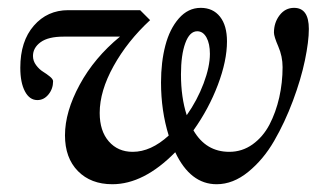

<svg xmlns="http://www.w3.org/2000/svg" viewBox="-20 -458 807 489"><path d="M266.1 11.2Q211.4 11.2 178.5 -22.2Q145.5 -55.7 145.5 -113.3Q145.5 -173.3 182.9 -242.2Q220.2 -311 285.6 -364.7H141.6Q103 -364.7 83.5 -350.6Q64 -336.4 64 -315.4Q64 -302.7 72 -292Q80.1 -281.2 89.6 -275.4Q99.1 -269.5 107.2 -262.9Q115.2 -256.3 115.2 -251Q115.2 -231.9 103.5 -217.5Q91.8 -203.1 75.2 -203.1Q55.2 -203.1 43.5 -225.3Q31.7 -247.6 31.7 -285.6Q31.7 -353 66.2 -392.6Q100.6 -432.1 153.8 -432.1H336.9L362.3 -406.7Q304.7 -353.5 269.3 -289.8Q233.9 -226.1 233.9 -170.4Q233.9 -124.5 257.1 -97.9Q280.3 -71.3 317.9 -71.3Q364.3 -71.3 409.7 -112.8Q390.1 -175.8 390.1 -248Q390.1 -299.8 401.1 -342Q412.1 -384.3 435.5 -411.1Q459 -438 491.2 -438Q522.5 -438 540.3 -415.5Q558.1 -393.1 558.1 -352.5Q558.1 -303.2 534.9 -241.9Q511.7 -180.7 472.7 -126Q504.4 -71.3 564 -71.3Q596.7 -71.3 623.3 -90.3Q649.9 -109.4 666.3 -140.6Q682.6 -171.9 691.2 -209.7Q699.7 -247.6 699.7 -287.1Q699.7 -314.5 688.7 -339.8Q677.7 -365.2 677.7 -375Q677.7 -400.4 692.1 -419.2Q706.5 -438 729 -438Q766.6 -438 766.6 -384.3Q766.6 -352.5 756.6 -304.4Q746.6 -256.3 726.1 -201.4Q705.6 -146.5 678.2 -99.1Q650.9 -51.8 612.3 -20.3Q573.7 11.2 531.7 11.2Q464.8 11.2 426.3 -70.3Q346.2 11.2 266.1 11.2ZM440.9 -268.6Q440.9 -210 455.6 -164.6Q482.4 -202.6 498.5 -245.4Q514.6 -288.1 514.6 -320.8Q514.6 -346.7 505.9 -362.5Q497.1 -378.4 482.4 -378.4Q462.9 -378.4 451.9 -348.1Q440.9 -317.9 440.9 -268.6Z"/></svg>

Font: Elstob 14pt Medium
Style: Italic
Weight: 500
Italic angle: -20°
Designer: Peter S. Baker
Version: Version 1.015